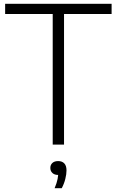

<svg xmlns="http://www.w3.org/2000/svg" viewBox="-20 -760 614 1009"><path d="M257 0V-686.5H7V-740H566.5V-686.5H316.5V0ZM267 229Q279 200.5 282.8 180Q286.5 159.5 286.5 140L294 159.5H287Q266.5 159.5 255.5 149.2Q244.5 139 244.5 122.5Q244.5 106.5 255.2 96.5Q266 86.5 285.5 86.5Q306.5 86.5 318 98.8Q329.5 111 329.5 135.5Q329.5 155.5 323.2 180.5Q317 205.5 304.5 229Z"/></svg>

Font: Encode Sans SC Condensed Thin Light
Style: Regular
Weight: 300
Version: Version 3.002